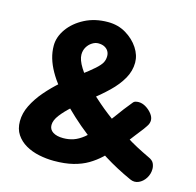

<svg xmlns="http://www.w3.org/2000/svg" viewBox="-113 -892 1044 1024"><g transform="rotate(15 409.0 -380.0)"><path d="M754 -135Q777 -125 784 -110Q791 -95 791 -79Q791 -51 776 -27.5Q761 -4 738 6Q715 16 691 5Q609 -32 539.5 -75.5Q470 -119 415 -162Q360 -205 322.5 -240Q285 -275 266 -294Q228 -334 199.5 -370.5Q171 -407 151.5 -441.5Q132 -476 122 -510Q112 -544 112 -579Q112 -627 144 -672Q176 -717 232 -746Q288 -775 360 -775Q416 -775 460 -748.5Q504 -722 529.5 -683Q555 -644 555 -603Q555 -557 531 -514.5Q507 -472 465.5 -432Q424 -392 370 -350Q330 -319 293 -286Q256 -253 233 -223Q210 -193 210 -167Q210 -142 231 -128.5Q252 -115 288 -115Q318 -115 344.5 -124Q371 -133 398.5 -155Q426 -177 461 -218Q498 -261 528.5 -304Q559 -347 597 -393Q603 -401 612 -403Q621 -405 628 -405Q648 -405 668 -393Q688 -381 702 -363Q716 -345 716 -327Q716 -320 713.5 -311.5Q711 -303 704 -293Q698 -283 690.5 -273.5Q683 -264 674.5 -253Q666 -242 655 -228Q638 -205 618.5 -181.5Q599 -158 578 -134Q550 -103 521 -76Q492 -49 457.5 -28.5Q423 -8 377.5 3.5Q332 15 271 15Q230 15 189 6.5Q148 -2 115 -21Q82 -40 62 -70Q42 -100 42 -143Q42 -187 63.5 -230.5Q85 -274 120.5 -315.5Q156 -357 199 -394.5Q242 -432 284 -463Q335 -501 360 -523.5Q385 -546 393.5 -562Q402 -578 402 -598Q402 -613 395 -625Q388 -637 374 -644.5Q360 -652 339 -652Q322 -652 305 -641Q288 -630 277.5 -612Q267 -594 267 -571Q267 -542 292.5 -501Q318 -460 371 -402Q390 -383 436 -343Q482 -303 546 -258Q581 -233 614.5 -211Q648 -189 683 -170.5Q718 -152 754 -135Z"/></g></svg>

Font: Playpen Sans Arabic
Style: Bold
Weight: 700
Version: Version 2.000